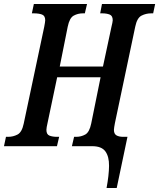

<svg xmlns="http://www.w3.org/2000/svg" viewBox="-38 -734 799 964"><path d="M497 210Q509 146 509.5 99Q510 52 491 26Q472 0 425 0H323L334 -47H345Q369 -47 390 -58.5Q411 -70 420 -114L467 -346H249L200 -113Q198 -105 196.5 -96Q195 -87 195 -82Q195 -59 210.5 -53Q226 -47 248 -47H259L248 0H-18L-8 -47H3Q28 -47 50 -58.5Q72 -70 81 -113L184 -599Q186 -611 187.5 -619Q189 -627 189 -632Q189 -655 173 -661Q157 -667 132 -667H122L132 -714H399L388 -667H378Q353 -667 332 -655.5Q311 -644 302 -600L262 -400H479L522 -601Q524 -610 526 -618.5Q528 -627 528 -632Q528 -655 512.5 -661Q497 -667 475 -667H465L474 -714H741L731 -667H721Q695 -667 672.5 -655.5Q650 -644 641 -600L539 -116Q537 -105 535.5 -96Q534 -87 534 -82Q534 -62 546.5 -54.5Q559 -47 581 -47H602L548 210Z"/></svg>

Font: Noto Serif ExtraCondensed SemiBold
Style: Italic
Weight: 600
Width: 2
Italic angle: -12°
Designer: Monotype Design Team
Foundry: Monotype Imaging Inc.
Version: Version 2.013